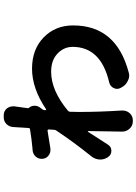

<svg xmlns="http://www.w3.org/2000/svg" viewBox="130 -824 739 1040"><g transform="rotate(-90 500.0 -304.5)"><path d="M427.7 -445.3Q423.8 -440.4 422.9 -433.6V-428.7Q422.9 -425.8 424.3 -424.8Q425.8 -423.8 427.7 -424.8Q540 -501 647.5 -501Q752 -501 816.9 -438Q881.8 -375 881.8 -278.3Q881.8 -44.9 627.9 22.5Q619.1 25.4 610.4 25.4Q595.7 25.4 581.1 17.6Q557.6 6.8 545.9 -16.6L543 -21.5Q538.1 -31.2 538.1 -40.5Q538.1 -49.8 543 -59.6Q552.7 -78.1 573.2 -83Q765.6 -127.9 765.6 -281.2Q765.6 -328.1 729.5 -362.8Q693.4 -397.5 630.9 -397.5Q529.3 -397.5 419.9 -306.6Q414.1 -301.8 414.1 -294.9Q413.1 -277.3 413.1 -246.1Q413.1 -138.7 420.9 -14.6V-10.7Q420.9 11.7 406.2 28.3Q390.6 44.9 368.2 44.9H361.3Q338.9 44.9 322.8 27.8Q306.6 10.7 306.6 -12.7L309.6 -196.3Q309.6 -198.2 308.1 -198.7Q306.6 -199.2 305.7 -198.2Q296.9 -183.6 272 -145.5Q247.1 -107.4 235.4 -88.9Q223.6 -71.3 203.1 -71.3Q202.1 -71.3 202.1 -71.3Q181.6 -71.3 169.9 -87.9L168.9 -88.9Q155.3 -108.4 155.3 -130.9Q155.3 -158.2 172.9 -179.7Q249 -274.4 311.5 -368.2Q316.4 -374 316.4 -380.9L318.4 -411.1Q318.4 -413.1 316.4 -415Q314.5 -417 311.5 -417Q259.8 -409.2 214.8 -401.4Q210.9 -401.4 206.1 -401.4Q190.4 -401.4 177.7 -411.1Q161.1 -422.9 159.2 -444.3Q159.2 -446.3 159.2 -449.2Q159.2 -466.8 170.9 -480.5Q184.6 -496.1 206.1 -498Q212.9 -498 219.7 -499Q263.7 -502.9 318.4 -511.7Q326.2 -512.7 326.2 -520.5Q327.1 -535.2 328.6 -557.1Q330.1 -579.1 330.1 -584Q330.1 -589.8 331.1 -598.6Q331.1 -622.1 346.7 -638.7Q362.3 -654.3 383.8 -654.3Q384.8 -654.3 385.7 -654.3H395.5Q418 -654.3 432.6 -636.7Q443.4 -622.1 443.4 -604.5Q443.4 -600.6 443.4 -596.7Q438.5 -566.4 433.6 -524.4Q432.6 -519.5 436.5 -516.6Q446.3 -504.9 446.8 -488.8Q447.3 -472.7 438.5 -460Q432.6 -452.1 427.7 -445.3Z"/></g></svg>

Font: Gen Jyuu Gothic Bold
Style: Bold
Weight: 700
Designer: [Source Han Sans]
Ryoko NISHIZUKA  (kana & ideographs); Paul D. Hunt (Latin, Greek & Cyrillic); Wenlong ZHANG  (bopomofo
Version: Version 1.002.20150607